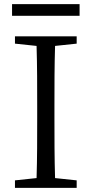

<svg xmlns="http://www.w3.org/2000/svg" viewBox="-20 -904 441 924"><path d="M349 -729H52V-694L156 -683C159 -587 159 -489 159 -392V-337C159 -239 159 -142 156 -47L52 -36V0H349V-36L245 -47C242 -143 242 -241 242 -337V-392C242 -491 242 -588 245 -683L349 -694ZM38 -884V-828H363V-884Z"/></svg>

Font: Noto Serif CJK JP
Style: Regular
Weight: 400
Designer: Ryoko NISHIZUKA 西塚涼子 (kana & ideographs); Frank Grießhammer (Latin, Greek & Cyrillic); Wenlong ZHANG 张文龙 (bopomofo); San
Foundry: Adobe Systems Incorporated
Version: Version 1.000;PS 1;hotconv 16.6.53;makeotf.lib2.5.65590